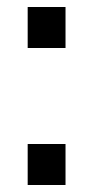

<svg xmlns="http://www.w3.org/2000/svg" viewBox="-20 -528 266 548"><path d="M59 0V-117H167V0ZM59 -391V-508H167V-391Z"/></svg>

Font: CST
Style: Regular
Weight: 400
Version: Version 1.00